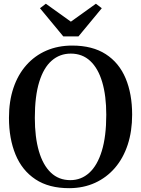

<svg xmlns="http://www.w3.org/2000/svg" viewBox="-20 -996 756 1028"><path d="M352 11.5Q242 12 170 -35.8Q98 -83.5 63 -168.8Q28 -254 28 -365Q28 -454 52 -525.2Q76 -596.5 121 -647.2Q166 -698 228.2 -725Q290.5 -752 366.5 -752Q475 -752 546.2 -706Q617.5 -660 652.5 -576.8Q687.5 -493.5 687.5 -382Q687.5 -293.5 663.8 -221.2Q640 -149 595.5 -97.2Q551 -45.5 489.2 -17.2Q427.5 11 352 11.5ZM356.5 -31.5Q415 -31.5 458.2 -71Q501.5 -110.5 525.2 -188.2Q549 -266 549 -381.5Q549 -483.5 527.2 -556.8Q505.5 -630 463.2 -669.5Q421 -709 359 -709Q300 -709 256.8 -671.2Q213.5 -633.5 190 -557.2Q166.5 -481 166.5 -365Q166.5 -261.5 188.2 -186.8Q210 -112 252.2 -71.8Q294.5 -31.5 356.5 -31.5ZM319 -801 194 -952 225.5 -976 359.5 -880 493.5 -976 525 -952 400 -801Z"/></svg>

Font: Merriweather 72pt SemiBold
Style: Regular
Weight: 600
Version: Version 2.100